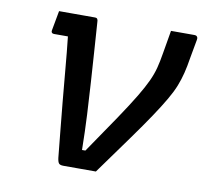

<svg xmlns="http://www.w3.org/2000/svg" viewBox="-65 -603 730 674"><g transform="rotate(10 300.0 -266.0)"><path d="M139 -450H125Q114 -450 107.5 -450Q101 -450 89 -450Q84 -450 81.5 -453Q79 -456 80 -461Q83 -479 86.5 -496.5Q90 -514 93 -532Q116 -532 136.5 -532Q157 -532 178 -532Q199 -532 222 -532Q227 -532 229.5 -528.5Q232 -525 232 -518Q236 -461 239.5 -408.5Q243 -356 246.5 -303Q250 -250 253 -191.5Q256 -133 257 -66H269Q324 -146 360 -199.5Q396 -253 417 -288Q438 -323 449.5 -348Q461 -373 467 -396Q473 -419 478 -450Q481 -467 484 -485Q487 -503 490 -520L492 -532Q513 -532 533.5 -532Q554 -532 575 -532Q580 -532 582.5 -530.5Q585 -529 586.5 -526Q588 -523 587 -517L575 -451Q570 -419 564 -395Q558 -371 549 -348Q540 -325 523.5 -296.5Q507 -268 481 -229Q455 -190 415 -134.5Q375 -79 318 0Q287 0 258 0Q229 0 202 0Q191 0 186.5 -4.5Q182 -9 180 -24Q176 -63 171 -114Q166 -165 160.5 -222Q155 -279 150 -337.5Q145 -396 139 -450Z"/></g></svg>

Font: Rec Mono Linear
Style: Italic
Weight: 400
Italic angle: -10°
Monospace: yes
Version: Version 1.085; ttfautohint (v1.8.4.7-5d5b)